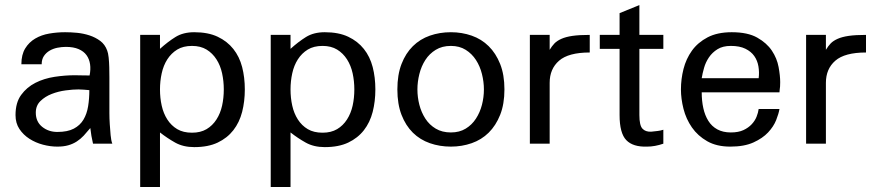

<svg xmlns="http://www.w3.org/2000/svg" viewBox="-20 -574 3495 767"><path d="M351.6 0Q347.7 -16.6 345.2 -31.2Q342.8 -45.9 340.8 -62.5Q327.1 -45.9 314.5 -32.2Q301.8 -18.6 286.6 -8.8Q271.5 1 252.9 6.3Q234.4 11.7 209 11.7Q180.7 11.7 151.4 3.9Q122.1 -3.9 97.7 -19.5Q73.2 -35.2 57.6 -58.6Q42 -82 42 -114.3Q42 -164.1 64.5 -194.8Q86.9 -225.6 121.6 -243.2Q156.2 -260.7 198.2 -267.1Q240.2 -273.4 278.3 -273.4Q293.9 -273.4 308.1 -272.9Q322.3 -272.5 337.9 -272.5Q342.8 -296.9 339.8 -317.4Q336.9 -337.9 325.7 -353.5Q314.5 -369.1 293.9 -377.9Q273.4 -386.7 243.2 -386.7Q226.6 -386.7 209.5 -383.3Q192.4 -379.9 178.2 -371.6Q164.1 -363.3 155.3 -350.1Q146.5 -336.9 146.5 -317.4H65.4Q65.4 -355.5 80.6 -380.4Q95.7 -405.3 120.6 -419.9Q145.5 -434.6 176.8 -439.9Q208 -445.3 240.2 -445.3Q262.7 -445.3 288.1 -442.9Q313.5 -440.4 337.4 -432.6Q361.3 -424.8 380.4 -410.6Q399.4 -396.5 408.2 -372.1Q412.1 -362.3 414.1 -343.8Q416 -325.2 416.5 -304.7Q417 -284.2 417 -264.6Q417 -246.1 417 -234.4V-158.2Q417 -143.6 417 -122.1Q417 -100.6 418.5 -78.1Q419.9 -55.7 421.9 -34.2Q423.8 -12.7 428.7 0ZM336.9 -213.9Q326.2 -214.8 314.9 -215.8Q303.7 -216.8 293 -216.8Q271.5 -216.8 242.2 -212.9Q212.9 -209 186.5 -198.7Q160.2 -188.5 141.6 -170.4Q123 -152.3 123 -124Q123 -87.9 148.4 -67.4Q173.8 -46.9 209 -46.9Q250 -46.9 274.9 -60.1Q299.8 -73.2 313.5 -96.2Q327.1 -119.1 332 -149.4Q336.9 -179.7 336.9 -213.9Z M958 -216.8Q958 -168.9 947.3 -127Q936.5 -85 912.1 -53.7Q887.7 -22.5 849.6 -4.4Q811.5 13.7 755.9 13.7Q711.9 13.7 679.7 -4.4Q647.5 -22.5 619.1 -44.9V172.9H540V-434.6H619.1V-378.9Q650.4 -407.2 681.2 -426.3Q711.9 -445.3 755.9 -445.3Q811.5 -445.3 849.6 -427.2Q887.7 -409.2 912.1 -378.4Q936.5 -347.7 947.3 -306.2Q958 -264.6 958 -216.8ZM874 -216.8Q874 -250 867.2 -281.2Q860.4 -312.5 844.7 -336.9Q829.1 -361.3 805.2 -376Q781.2 -390.6 747.1 -390.6Q711.9 -390.6 688 -376Q664.1 -361.3 648.4 -336.9Q632.8 -312.5 626 -281.2Q619.1 -250 619.1 -216.8Q619.1 -182.6 626 -151.9Q632.8 -121.1 648.4 -96.7Q664.1 -72.3 688 -58.1Q711.9 -43.9 747.1 -43.9Q781.2 -43.9 805.2 -58.1Q829.1 -72.3 844.7 -96.7Q860.4 -121.1 867.2 -151.9Q874 -182.6 874 -216.8Z M1479.5 -216.8Q1479.5 -168.9 1468.8 -127Q1458 -85 1433.6 -53.7Q1409.2 -22.5 1371.1 -4.4Q1333 13.7 1277.3 13.7Q1233.4 13.7 1201.2 -4.4Q1168.9 -22.5 1140.6 -44.9V172.9H1061.5V-434.6H1140.6V-378.9Q1171.9 -407.2 1202.6 -426.3Q1233.4 -445.3 1277.3 -445.3Q1333 -445.3 1371.1 -427.2Q1409.2 -409.2 1433.6 -378.4Q1458 -347.7 1468.8 -306.2Q1479.5 -264.6 1479.5 -216.8ZM1395.5 -216.8Q1395.5 -250 1388.7 -281.2Q1381.8 -312.5 1366.2 -336.9Q1350.6 -361.3 1326.7 -376Q1302.7 -390.6 1268.6 -390.6Q1233.4 -390.6 1209.5 -376Q1185.5 -361.3 1169.9 -336.9Q1154.3 -312.5 1147.5 -281.2Q1140.6 -250 1140.6 -216.8Q1140.6 -182.6 1147.5 -151.9Q1154.3 -121.1 1169.9 -96.7Q1185.5 -72.3 1209.5 -58.1Q1233.4 -43.9 1268.6 -43.9Q1302.7 -43.9 1326.7 -58.1Q1350.6 -72.3 1366.2 -96.7Q1381.8 -121.1 1388.7 -151.9Q1395.5 -182.6 1395.5 -216.8Z M1995.1 -216.8Q1995.1 -158.2 1978 -115.2Q1960.9 -72.3 1932.1 -43.9Q1903.3 -15.6 1864.3 -2Q1825.2 11.7 1781.2 11.7Q1736.3 11.7 1697.3 -2Q1658.2 -15.6 1629.4 -43.9Q1600.6 -72.3 1584 -115.2Q1567.4 -158.2 1567.4 -216.8Q1567.4 -275.4 1584 -318.4Q1600.6 -361.3 1629.4 -389.6Q1658.2 -418 1697.3 -431.6Q1736.3 -445.3 1781.2 -445.3Q1825.2 -445.3 1864.3 -431.6Q1903.3 -418 1932.1 -389.6Q1960.9 -361.3 1978 -318.4Q1995.1 -275.4 1995.1 -216.8ZM1913.1 -216.8Q1913.1 -247.1 1905.3 -278.3Q1897.5 -309.6 1881.3 -334.5Q1865.2 -359.4 1840.3 -375Q1815.4 -390.6 1781.2 -390.6Q1746.1 -390.6 1720.7 -375Q1695.3 -359.4 1679.2 -334.5Q1663.1 -309.6 1655.3 -278.3Q1647.5 -247.1 1647.5 -216.8Q1647.5 -185.5 1655.3 -155.3Q1663.1 -125 1679.2 -100.1Q1695.3 -75.2 1720.7 -60.1Q1746.1 -44.9 1781.2 -44.9Q1815.4 -44.9 1840.3 -60.1Q1865.2 -75.2 1881.3 -100.1Q1897.5 -125 1905.3 -155.3Q1913.1 -185.5 1913.1 -216.8Z M2335.9 -364.3Q2251 -364.3 2213.4 -331.5Q2175.8 -298.8 2175.8 -243.2V0H2096.7V-434.6H2175.8V-375Q2184.6 -389.6 2194.8 -400.4Q2205.1 -411.1 2222.7 -418.9Q2240.2 -426.8 2267.1 -430.7Q2293.9 -434.6 2335.9 -434.6V-364.3Z M2629.9 0Q2595.7 11.7 2565.4 11.7Q2508.8 13.7 2481.9 -14.2Q2455.1 -42 2455.1 -114.3V-378.9H2376V-434.6H2455.1V-521.5L2534.2 -553.7V-434.6H2629.9V-378.9H2534.2V-114.3Q2534.2 -73.2 2546.4 -60.1Q2558.6 -46.9 2581.1 -47.9Q2597.7 -49.8 2607.4 -50.8Q2617.2 -51.8 2629.9 -55.7V0Z M3096.7 -246.1Q3096.7 -236.3 3096.2 -228.5Q3095.7 -220.7 3094.7 -215.8Q3093.8 -210 3093.8 -205.1H2783.2Q2783.2 -170.9 2789.6 -142.1Q2795.9 -113.3 2809.6 -91.3Q2823.2 -69.3 2845.7 -57.1Q2868.2 -44.9 2899.4 -44.9Q2929.7 -44.9 2949.7 -54.2Q2969.7 -63.5 2982.9 -77.6Q2996.1 -91.8 3002.4 -107.9Q3008.8 -124 3010.7 -138.7H3093.8Q3090.8 -120.1 3080.6 -94.2Q3070.3 -68.4 3048.3 -44.9Q3026.4 -21.5 2989.7 -4.9Q2953.1 11.7 2897.5 11.7Q2842.8 11.7 2805.2 -9.8Q2767.6 -31.2 2744.1 -64.9Q2720.7 -98.6 2710.4 -139.2Q2700.2 -179.7 2700.2 -216.8Q2700.2 -257.8 2710.4 -298.3Q2720.7 -338.9 2744.1 -371.6Q2767.6 -404.3 2806.6 -424.8Q2845.7 -445.3 2903.3 -445.3Q2966.8 -445.3 3004.9 -423.8Q3043 -402.3 3063.5 -371.6Q3084 -340.8 3090.3 -306.2Q3096.7 -271.5 3096.7 -246.1ZM3010.7 -261.7Q3013.7 -285.2 3009.8 -308.6Q3005.9 -332 2993.2 -350.1Q2980.5 -368.2 2957.5 -379.4Q2934.6 -390.6 2899.4 -390.6Q2867.2 -390.6 2846.2 -377.4Q2825.2 -364.3 2812 -344.7Q2798.8 -325.2 2792.5 -302.7Q2786.1 -280.3 2783.2 -261.7Z M3439.5 -364.3Q3354.5 -364.3 3316.9 -331.5Q3279.3 -298.8 3279.3 -243.2V0H3200.2V-434.6H3279.3V-375Q3288.1 -389.6 3298.3 -400.4Q3308.6 -411.1 3326.2 -418.9Q3343.8 -426.8 3370.6 -430.7Q3397.5 -434.6 3439.5 -434.6V-364.3Z"/></svg>

Font: Padauk GrcRegTest
Style: Regular
Weight: 500
Designer: Debbi Hosken
Foundry: SIL
Version: Version 2.0